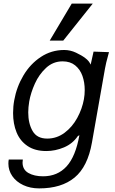

<svg xmlns="http://www.w3.org/2000/svg" viewBox="-20 -836 640 1064"><path d="M26.5 70.5Q26.5 58 28.5 48H106.5Q105 57 105 64.5Q105 104 137.2 122.5Q169.5 141 218.5 141Q298.5 141 348.8 86.2Q399 31.5 420 -87L411 -81.5Q382.5 -39.5 334.5 -19.2Q286.5 1 236.5 1Q174 1 132.8 -26.8Q91.5 -54.5 72 -102Q52.5 -149.5 52.5 -209.5Q52.5 -246.5 59 -281Q72 -354 109.8 -417.8Q147.5 -481.5 206 -520.2Q264.5 -559 336 -559Q369.5 -559 401 -544.2Q432.5 -529.5 452 -514.5Q464 -505.5 470.8 -497Q477.5 -488.5 482.5 -478L498.5 -550L584 -547L580.5 -534Q566.5 -484 562 -457L489.5 -46Q466 88 393.2 148Q320.5 208 197 208Q148 208 109 189.8Q70 171.5 48.2 140Q26.5 108.5 26.5 70.5ZM445 -286Q449.5 -311 449.5 -337Q449.5 -379.5 436.8 -415.5Q424 -451.5 396.5 -473.8Q369 -496 327 -496Q274.5 -496 235.5 -460Q196.5 -424 173.5 -373Q150.5 -322 142 -274Q136.5 -241 136.5 -213Q136.5 -151.5 160.8 -109.8Q185 -68 241.5 -68Q294.5 -68 337.8 -100.2Q381 -132.5 408.2 -182.8Q435.5 -233 445 -286ZM255.5 -611 377.5 -816H494L330.5 -611Z"/></svg>

Font: JuliaMono
Style: Italic
Weight: 400
Italic angle: -9°
Monospace: yes
Designer: cormullion
Foundry: corm
Version: Version 0.057; ttfautohint (v1.8.4)